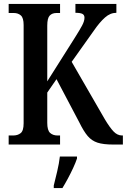

<svg xmlns="http://www.w3.org/2000/svg" viewBox="-20 -734 644 975"><path d="M24 0V-46H47Q70 -46 85 -58Q100 -70 100 -108V-607Q100 -643 86 -655.5Q72 -668 50 -668H24V-714H285V-668H267Q245 -668 232.5 -655Q220 -642 220 -604V-321L361 -544Q385 -582 397 -604.5Q409 -627 409 -644Q409 -658 398.5 -663.5Q388 -669 363 -669V-714H571V-669Q540 -669 513 -645Q486 -621 457 -579L344 -420L512 -129Q537 -87 556.5 -66.5Q576 -46 600 -46H604V0H555Q505 0 475.5 -9.5Q446 -19 425.5 -43Q405 -67 383 -112L267 -332L220 -264V-110Q220 -72 234.5 -59Q249 -46 272 -46H285V0ZM253 208Q261 176 270.5 136Q280 96 284 61H371V71Q364 92 351.5 119Q339 146 324.5 173Q310 200 297 221H253Z"/></svg>

Font: Noto Serif Georgian ExtraCondensed SemiBold
Style: Regular
Weight: 600
Width: 2
Designer: Monotype Design Team, Akaki Razmadze
Foundry: Google LLC
Version: Version 2.003; ttfautohint (v1.8.4.7-5d5b)